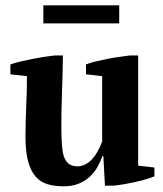

<svg xmlns="http://www.w3.org/2000/svg" viewBox="-20 -671 596 703"><path d="M73.2 -171.4Q73.2 -200.7 74.2 -231.9Q75.2 -263.2 76.2 -288.1Q77.6 -313 78.1 -338.6Q78.6 -364.3 78.6 -392.1L18.1 -398.9V-435.1Q32.7 -440.4 54 -445.6Q75.2 -450.7 97.9 -455.1Q120.6 -459.5 142.3 -462.9Q164.1 -466.3 179.2 -467.8H210.4Q209.5 -398.4 207 -332.8Q204.6 -267.1 204.6 -202.6Q204.6 -187.5 205.1 -171.4Q205.6 -155.3 206.8 -140.4Q208 -125.5 210.2 -112.8Q212.4 -100.1 216.3 -91.8Q224.1 -75.2 235.8 -68.6Q247.6 -62 263.2 -62Q290.5 -62 313.7 -84.7Q336.9 -107.4 354 -152.3V-392.1L294.9 -398.9V-435.1Q308.6 -440.9 329.1 -445.8Q349.6 -450.7 371.8 -455.1Q394 -459.5 416 -462.6Q438 -465.8 454.6 -467.8H485.8V-64.5L545.4 -57.6V-25.4Q532.7 -20 513.7 -14.4Q494.6 -8.8 473.6 -4.2Q452.6 0.5 431.9 3.9Q411.1 7.3 395 8.8H364.3L358.4 -99.6H355Q347.7 -78.6 336.4 -58.8Q325.2 -39.1 308.1 -23.4Q291 -7.8 267.6 1.7Q244.1 11.2 212.9 11.2Q179.7 11.2 153.8 3.4Q127.9 -4.4 110.1 -24.9Q92.3 -45.4 82.8 -80.8Q73.2 -116.2 73.2 -171.4ZM138.7 -585.4V-651.4H416.5V-585.4Z"/></svg>

Font: PT Astra Serif
Style: Bold
Weight: 700
Designer: A.Korolkova, I. Chaeva
Foundry: ParaType Ltd
Version: Version 1.002